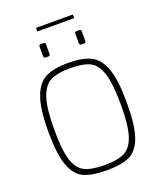

<svg xmlns="http://www.w3.org/2000/svg" viewBox="-181 -1136 1042 1252"><g transform="rotate(-20 339.5 -509.5)"><path d="M67 -362Q67 -519 97 -600.5Q127 -682 184.5 -710.5Q242 -739 340 -739Q440 -739 497.5 -710.5Q555 -682 584 -601Q613 -520 613 -362Q613 -205 584 -125.5Q555 -46 498 -20Q441 6 340 6Q239 6 182 -20Q125 -46 96 -125.5Q67 -205 67 -362ZM572 -362Q572 -511 548.5 -583.5Q525 -656 477.5 -679Q430 -702 340 -702Q255 -702 206.5 -678.5Q158 -655 133 -582Q108 -509 108 -362Q108 -219 130 -149Q152 -79 200 -55Q248 -31 340 -31Q429 -31 477 -55Q525 -79 548.5 -149.5Q572 -220 572 -362ZM203 -835V-902Q203 -915 216 -915H235Q248 -915 248 -902V-835Q248 -822 235 -822H216Q210 -822 206.5 -826Q203 -830 203 -835ZM451 -835V-902Q451 -915 464 -915H483Q496 -915 496 -902V-835Q496 -822 483 -822H464Q459 -822 455 -826Q451 -830 451 -835ZM223 -1025H479V-1000H223Z"/></g></svg>

Font: Exo ExtraLight
Style: Regular
Weight: 275
Designer: Natanael Gama
Foundry: Natanael Gama
Version: Version 1.500; ttfautohint (v1.6)